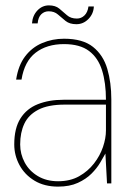

<svg xmlns="http://www.w3.org/2000/svg" viewBox="-20 -682 495 714"><path d="M196 12Q145 12 108.5 -10Q72 -32 52.5 -68Q33 -104 33 -145Q33 -205 56 -241.5Q79 -278 120.5 -294.5Q162 -311 216 -311H374Q374 -374 359.5 -420.5Q345 -467 311 -492.5Q277 -518 218 -518Q154 -518 112.5 -486Q71 -454 60 -386H40Q48 -439 73.5 -472.5Q99 -506 137 -522Q175 -538 218 -538Q288 -538 326 -507.5Q364 -477 379 -426Q394 -375 394 -312V0H378L372 -111Q365 -98 352.5 -77Q340 -56 320 -36Q300 -16 269.5 -2Q239 12 196 12ZM196 -8Q241 -8 274 -26.5Q307 -45 329.5 -74Q352 -103 363 -135.5Q374 -168 374 -197V-293H221Q159 -293 122.5 -274Q86 -255 70.5 -222Q55 -189 55 -145Q55 -109 72 -77.5Q89 -46 121 -27Q153 -8 196 -8ZM264 -592Q239 -592 224 -604Q209 -616 195.5 -628Q182 -640 161 -640Q145 -640 133.5 -629Q122 -618 120 -595H99Q101 -624 119 -643Q137 -662 162 -662Q186 -662 200.5 -650Q215 -638 229 -625.5Q243 -613 266 -613Q282 -613 294 -624.5Q306 -636 309 -658H329Q328 -631 309 -611.5Q290 -592 264 -592Z"/></svg>

Font: DM Sans 9pt Thin
Style: Regular
Weight: 250
Version: Version 4.004;gftools[0.9.30]